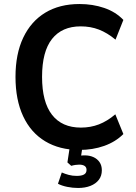

<svg xmlns="http://www.w3.org/2000/svg" viewBox="-20 -735 676 954"><path d="M374 10Q276 10 204.5 -33Q133 -76 95 -157.5Q57 -239 57 -353Q57 -467 95.5 -548Q134 -629 205 -672Q276 -715 375 -715Q441 -715 498 -695.5Q555 -676 593 -636L554 -538Q513 -572 471.5 -588Q430 -604 381 -604Q288 -604 238.5 -541.5Q189 -479 189 -353Q189 -228 238.5 -164.5Q288 -101 382 -101Q430 -101 471.5 -117Q513 -133 553 -167L593 -69Q554 -30 497.5 -10Q441 10 374 10ZM368 199Q341 199 314 193.5Q287 188 268 178L287 122Q303 129 321.5 134Q340 139 361 139Q385 139 397.5 132Q410 125 410 109Q410 96 400.5 89.5Q391 83 373 83Q365 83 354.5 84.5Q344 86 334 89L315 72L329 -20H392L380 59L350 46Q360 41 373.5 39Q387 37 401 37Q425 37 444 45.5Q463 54 474.5 70.5Q486 87 486 111Q486 139 471 158.5Q456 178 429.5 188.5Q403 199 368 199Z"/></svg>

Font: Nunito Sans 10pt SemiCondensed
Style: Bold
Weight: 700
Width: 4
Designer: Vernon Adams
Foundry: Vernon Adams
Version: Version 3.101;gftools[0.9.27]